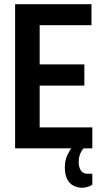

<svg xmlns="http://www.w3.org/2000/svg" viewBox="-20 -707 484 915"><path d="M52 0V-687H416V-587H169V-400H382V-299H169V-100H420V0ZM369 188Q348 187 329.5 177.5Q311 168 300 146.5Q289 125 289 90Q289 57 301 32Q313 7 328 -12H386V-8Q373 3 364 22Q355 41 355 65Q355 90 365.5 105.5Q376 121 397 121H420V173Q409 181 394.5 184.5Q380 188 369 188Z"/></svg>

Font: Archivo ExtraCondensed SemiBold
Style: Regular
Weight: 600
Width: 2
Designer: Hector Gatti
Foundry: Omnibus-Type
Version: Version 2.001